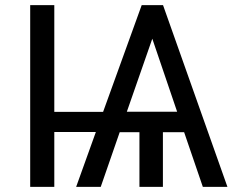

<svg xmlns="http://www.w3.org/2000/svg" viewBox="-20 -731 920 751"><path d="M192.4 -293.5H383.3L534.2 -710.9H617.7L869.6 0H773.4L700.2 -213.9H617.2V0H525.4V-213.9H448.2L374 0H277.8L355 -214.8H192.4V0H98.1V-710.9H192.4ZM476.1 -293.9H672.9L575.7 -579.6Z"/></svg>

Font: Roboto
Style: Regular
Weight: 400
Designer: Google
Version: Version 2.134; 2016; ttfautohint (v1.6)